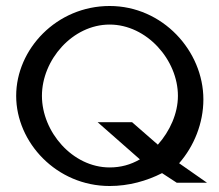

<svg xmlns="http://www.w3.org/2000/svg" viewBox="-20 -610 731 641"><path d="M34 -290C34 -134 169 11 346 11C410 11 470 -6 521 -32L570 0H671L578 -65C628 -122 659 -199 659 -278C659 -440 523 -590 346 -590C169 -590 34 -446 34 -290ZM120 -290C120 -410 222 -528 346 -528C470 -528 574 -410 574 -290C574 -231 547 -172 507 -127L421 -202H306L447 -78C416 -60 383 -51 346 -51C222 -51 120 -170 120 -290Z"/></svg>

Font: Charger Sport
Style: DfExt
Weight: 400
Designer: Jasper
Foundry: Cannot Into Space Fonts
Version: Version 1.1